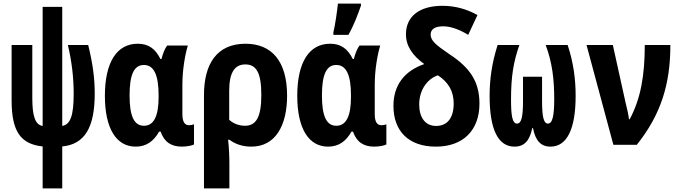

<svg xmlns="http://www.w3.org/2000/svg" viewBox="-20 -798 3750 1058"><path d="M215 9V240H323V9C449 -3 502 -99 502 -282C502 -365 492 -444 466 -550H354C376 -457 386 -370 386 -281C386 -161 368 -112 323 -104V-760H215V-104C175 -110 158 -156 158 -257V-550H44V-245C44 -73 94 -4 215 9Z M728 10C787 10 827 -20 857 -73H865C885 -15 924 10 982 10C1012 10 1041 3 1049 -2V-113C1042 -110 1031 -108 1022 -108C999 -108 985 -125 985 -169V-331C985 -410 999 -494 1015 -547H901C888 -530 877 -502 870 -473H864C836 -529 799 -557 739 -557C625 -557 558 -457 558 -270C558 -91 620 10 728 10ZM773 -105C720 -105 694 -156 694 -272C694 -384 717 -440 773 -440C829 -440 854 -383 854 -272V-265C854 -158 828 -105 773 -105Z M1104 -274V240H1244V104C1244 63 1242 18 1237 -28H1244C1278 -3 1318 10 1365 10C1499 10 1562 -108 1562 -271C1562 -461 1477 -557 1333 -557C1175 -557 1104 -446 1104 -274ZM1330 -105C1298 -105 1265 -117 1243 -138V-298C1243 -398 1273 -443 1332 -443C1393 -443 1420 -396 1420 -275C1420 -152 1391 -105 1330 -105Z M1817 -620V-606H1900C1930 -659 1952 -718 1969 -767V-778H1842C1839 -745 1826 -653 1817 -620ZM1788 10C1847 10 1887 -20 1917 -73H1925C1945 -15 1984 10 2042 10C2072 10 2101 3 2109 -2V-113C2102 -110 2091 -108 2082 -108C2059 -108 2045 -125 2045 -169V-331C2045 -410 2059 -494 2075 -547H1961C1948 -530 1937 -502 1930 -473H1924C1896 -529 1859 -557 1799 -557C1685 -557 1618 -457 1618 -270C1618 -91 1680 10 1788 10ZM1833 -105C1780 -105 1754 -156 1754 -272C1754 -384 1777 -440 1833 -440C1889 -440 1914 -383 1914 -272V-265C1914 -158 1888 -105 1833 -105Z M2382 10C2533 10 2622 -81 2622 -227C2622 -350 2568 -426 2457 -499C2379 -552 2353 -575 2353 -608C2353 -636 2376 -653 2422 -653C2462 -653 2509 -637 2560 -606L2611 -715C2554 -747 2490 -766 2418 -766C2293 -766 2217 -709 2217 -609C2217 -544 2254 -491 2318 -445C2208 -407 2148 -328 2148 -215C2148 -75 2232 10 2382 10ZM2383 -104C2323 -104 2290 -151 2290 -222C2290 -304 2336 -364 2393 -383C2451 -345 2480 -295 2480 -228C2480 -148 2445 -104 2383 -104Z M2815 10C2872 10 2899 -26 2913 -92H2917C2930 -24 2960 10 3013 10C3104 10 3152 -86 3152 -270C3152 -363 3140 -453 3108 -550H2987C3023 -454 3034 -360 3034 -254C3034 -161 3025 -117 2999 -117C2975 -117 2967 -158 2967 -242V-375H2862V-242C2862 -157 2854 -117 2829 -117C2803 -117 2796 -161 2796 -249C2796 -376 2809 -456 2842 -550H2722C2691 -451 2678 -366 2678 -269C2678 -86 2724 10 2815 10Z M3360 0H3489C3623 -168 3674 -336 3674 -550H3533C3533 -383 3511 -255 3450 -141H3446C3443 -167 3435 -202 3427 -233L3357 -550H3212Z"/></svg>

Font: Noto Sans Mono Condensed ExtraBold
Style: Regular
Weight: 800
Width: 3
Designer: Monotype Design Team
Foundry: Monotype Imaging Inc.
Version: Version 2.014